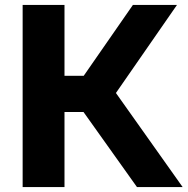

<svg xmlns="http://www.w3.org/2000/svg" viewBox="-20 -760 762 780"><path d="M536.5 0 268 -377 520 -740H699L434.5 -358.5L438 -400.5L722 0ZM72 0V-740H242V0ZM218 -305V-452H336.5V-305Z"/></svg>

Font: Encode Sans SC SemiExpanded
Style: Bold
Weight: 700
Width: 6
Designer: Multiple Designers
Foundry: Impallari Type
Version: Version 3.002